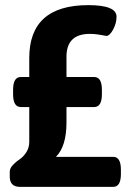

<svg xmlns="http://www.w3.org/2000/svg" viewBox="-20 -728 531 748"><path d="M451 -67V-50Q451 0 421 0H58Q18 0 18 -40V-59Q18 -72 30 -85Q42 -98 56 -107Q70 -116 82 -134Q94 -152 94 -175V-311H61Q31 -311 31 -361V-378Q31 -428 61 -428H94V-502Q94 -708 324 -708Q434 -708 434 -663Q434 -637 420.5 -612.5Q407 -588 394 -588Q393 -588 383.5 -590Q374 -592 359.5 -594Q345 -596 330 -596Q239 -596 239 -507V-428H347Q377 -428 377 -378V-361Q377 -311 347 -311H239V-251Q239 -158 198 -117H421Q451 -117 451 -67Z"/></svg>

Font: mmAsap
Style: Bold
Weight: 700
Designer: Pablo Cosgaya
Foundry: Omnibus-Type
Version: Version 1.001